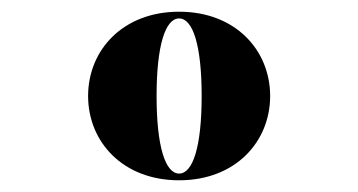

<svg xmlns="http://www.w3.org/2000/svg" viewBox="-20 -783 612 328"><path d="M130.5 -619C130.5 -541 189.5 -475 286 -475C382.5 -475 441.5 -541 441.5 -619C441.5 -697 382.5 -763 286 -763C189.5 -763 130.5 -697 130.5 -619ZM247.5 -619C247.5 -705.5 262.5 -751.5 286 -751.5C309.5 -751.5 324.5 -705.5 324.5 -619C324.5 -532.5 309.5 -486.5 286 -486.5C262.5 -486.5 247.5 -532.5 247.5 -619Z"/></svg>

Font: Bodoni* 11pt Fatface
Style: Regular
Weight: 900
Version: Version 2.3